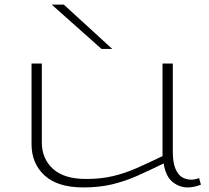

<svg xmlns="http://www.w3.org/2000/svg" viewBox="-20 -810 914 840"><path d="M345 10Q232 10 175 -42.5Q118 -95 118 -179V-532H163V-187Q163 -116 211.5 -71.5Q260 -27 357 -27Q421 -27 474 -39.5Q527 -52 579 -75Q631 -98 691 -127V-532H736V-147Q736 -99 747.5 -72Q759 -45 777 -34.5Q795 -24 816 -24Q834 -24 851 -31L859 -2Q829 10 800 10Q765 10 735 -14Q705 -38 696 -95Q635 -65 581 -41Q527 -17 470.5 -3.5Q414 10 345 10ZM424 -596 206 -790H259L471 -596Z"/></svg>

Font: Georama ExtraExtended ExtraLight
Style: Regular
Weight: 200
Width: 8
Designer: Jean-Baptiste Levee
Foundry: Production Type
Version: Version 1.000